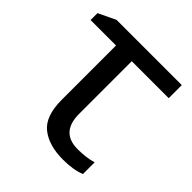

<svg xmlns="http://www.w3.org/2000/svg" viewBox="-154 -646 768 768"><g transform="rotate(45 229.5 -262.5)"><path d="M442 -536V-462H233V-164Q233 -60 329 -60Q376 -60 414 -71V-5Q376 11 316 11Q237 11 190.5 -25.5Q144 -62 144 -155V-462H0V-501L73 -536Z"/></g></svg>

Font: Advent Sans Logo
Style: Regular
Weight: 400
Designer: Types & Symbols
Foundry: Types & Symbols
Version: Version 1.002